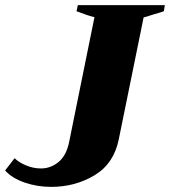

<svg xmlns="http://www.w3.org/2000/svg" viewBox="-40 -720 664 750"><path d="M-20 -54 17 -102Q33 -86 61.5 -74Q90 -62 120 -62Q158 -62 188.5 -87Q219 -112 230 -165L329 -653Q306 -658 259 -676L264 -700H604L600 -676Q576 -668 564 -665Q524 -652 521 -652L424 -176Q405 -81 329.5 -35.5Q254 10 160 10Q105 10 56 -7Q7 -24 -20 -54Z"/></svg>

Font: Trirong Black
Style: Italic
Weight: 900
Italic angle: -12°
Designer: Katatrad Team
Foundry: CadsonDemak
Version: Version 1.001